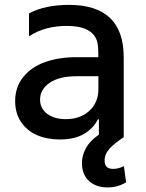

<svg xmlns="http://www.w3.org/2000/svg" viewBox="-20 -573 609 802"><path d="M497.5 121.1 506.7 188.6Q471.6 209.9 429.3 209.9Q383.5 209.9 354.4 185.4Q325.3 160.9 322.4 116.1Q320.3 81.3 337.7 48.3Q355.1 15.3 393.1 -10.7V-74.6H388.8Q370.4 -36.9 331 -13.7Q291.5 9.6 230.1 9.6Q176.5 9.6 134.6 -8.5Q92.7 -26.6 68 -63.4Q43.3 -100.1 43.3 -150.6Q43.3 -209.5 77.4 -251.6Q111.5 -293.7 168.9 -313.9Q226.2 -334.2 300.8 -334.2H390.6V-346.6Q390.6 -382.8 385.7 -399.9Q366.1 -464.8 259.2 -464.8Q167.6 -464.8 101.2 -421.5V-517Q167.3 -552.6 268.5 -552.6Q496.8 -552.6 496.8 -333.5V-0.4L497.2 0Q459.2 24.5 438 47.4Q416.9 70.3 416.9 97.7Q416.9 114.7 425.4 123.6Q433.9 132.5 453.1 132.5Q474.1 132.5 497.5 121.1ZM391 -201V-254.6H300.4Q227.3 -254.6 187.3 -227.1Q147.4 -199.6 147.4 -157Q147.4 -120 177 -97.7Q206.7 -75.3 255 -75.3Q315.3 -75.3 353.2 -110.1Q391 -144.9 391 -201Z"/></svg>

Font: TID UI Medium
Style: Regular
Weight: 500
Designer: The TID Project Authors
Foundry: Bakken & Bæck
Version: Version 1.001;hotconv 1.0.109;makeotfexe 2.5.65596